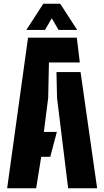

<svg xmlns="http://www.w3.org/2000/svg" viewBox="-20 -1000 554 1020"><path d="M18 0 129 -800H388L404 -668H240L236 -480L213 -299H282L247 -167H199L172 0ZM342 0 283 -480 280 -617H408L496 0ZM120 -841 210 -980H300L390 -841H291L255 -903L219 -841Z"/></svg>

Font: Big Shoulders Stencil Text Black
Style: Regular
Weight: 900
Designer: Patric King
Foundry: XO Type Co
Version: Version 1.000